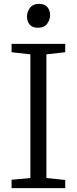

<svg xmlns="http://www.w3.org/2000/svg" viewBox="-20 -969 396 989"><path d="M136.5 -52V-689L39.5 -700V-743H316V-700L219 -689V-52L316 -42V0H39.5V-43ZM174.5 -826Q147 -826 133 -842.5Q119 -859 119 -883.5Q119 -908 134.2 -928.5Q149.5 -949 181.5 -949H182.5Q210 -949 224 -932.5Q238 -916 238 -891.5Q238 -867 222.8 -846.5Q207.5 -826 175.5 -826Z"/></svg>

Font: Merriweather 7pt Light
Style: Regular
Weight: 300
Designer: Eben Sorkin
Foundry: Eben Sorkin
Version: Version 2.200;gftools[0.9.31]